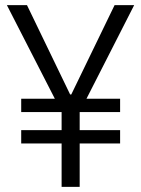

<svg xmlns="http://www.w3.org/2000/svg" viewBox="-20 -727 550 747"><path d="M252.9 -359.4H257.3L425.8 -707H502L316.4 -342.8H447.3V-291H290V-220.7H447.3V-168.9H290V0H219.7V-168.9H62.5V-220.7H219.7V-291H62.5V-342.8H193.4L6.8 -707H85Z"/></svg>

Font: Pretendard GOV Light
Style: Regular
Weight: 300
Designer: Base glyphs from Inter by Rasmus Andersson; Hangeul glyphs from Noto Sans CJK(Source Han Sans) by Jang Soo-young and Kan
Foundry: Kil Hyung-jin
Version: Version 1.309